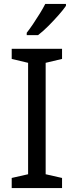

<svg xmlns="http://www.w3.org/2000/svg" viewBox="-20 -964 379 984"><path d="M298 0H40V-52L124 -71V-642L40 -662V-714H298V-662L214 -642V-71L298 -52ZM318 -934Q306 -916 281 -887.5Q256 -859 227.5 -830.5Q199 -802 175 -784H117V-796Q132 -815 149.5 -841Q167 -867 184 -894.5Q201 -922 212 -944H318Z"/></svg>

Font: Noto Sans Bengali UI
Style: Regular
Weight: 400
Designer: Jelle Bosma - Monotype Design Team
Foundry: Monotype Imaging Inc.
Version: Version 2.003; ttfautohint (v1.8.4.7-5d5b)